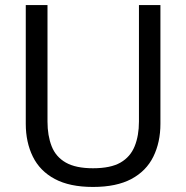

<svg xmlns="http://www.w3.org/2000/svg" viewBox="-20 -727 737 760"><path d="M615 -707V-237Q615 -164 587 -107Q559 -50 500 -18.5Q441 13 348 13Q256 13 197 -18.5Q138 -50 110 -107Q82 -164 82 -237V-707H168V-246Q168 -190 184.5 -148Q201 -106 240.5 -83.5Q280 -61 348 -61Q418 -61 457 -83.5Q496 -106 513 -148Q530 -190 530 -246V-707Z"/></svg>

Font: 42dot Sans Light
Style: Regular
Weight: 400
Version: Version 1.000